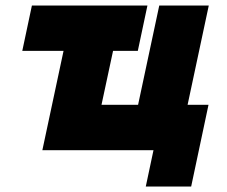

<svg xmlns="http://www.w3.org/2000/svg" viewBox="-20 -546 824 698"><path d="M510 132 538 0H134L211 -361H61L96 -526H516L481 -361H391L349 -165H482L559 -526H739L662 -165H738L675 132Z"/></svg>

Font: Raleway Black
Style: Italic
Weight: 900
Italic angle: -12°
Designer: Matt McInerney, Pablo Impallari, Rodrigo Fuenzalida
Foundry: Matt McInerney, Pablo Impallari, Rodrigo Fuenzalida
Version: Version 4.101;RELEASE